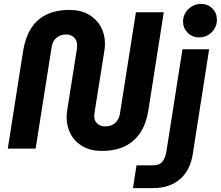

<svg xmlns="http://www.w3.org/2000/svg" viewBox="-20 -763 1134 986"><path d="M502 12Q446 12 405.5 -11Q365 -34 343.5 -73.5Q322 -113 322 -162Q322 -173 323.5 -184.5Q325 -196 327 -209L374 -506Q375 -512 375.5 -519Q376 -526 376 -532Q376 -555 360.5 -570.5Q345 -586 320 -586Q300 -586 284 -578Q268 -570 258 -555.5Q248 -541 245 -520L163 0H20L99 -503Q110 -570 139 -616.5Q168 -663 217.5 -687.5Q267 -712 337 -712Q394 -712 434.5 -689Q475 -666 497 -627Q519 -588 519 -539Q519 -528 518 -517.5Q517 -507 515 -496L467 -194Q466 -185 465 -178.5Q464 -172 464 -167Q464 -142 480 -128Q496 -114 520 -114Q541 -114 557 -122Q573 -130 583 -145Q593 -160 596 -180L678 -700H821L742 -197Q732 -131 702 -84Q672 -37 622.5 -12.5Q573 12 502 12ZM663 203 681 86H765Q800 86 815 66Q830 46 835 12L917 -510H1054L970 28Q957 112 904 157.5Q851 203 765 203ZM1003 -571Q967 -571 943.5 -595Q920 -619 920 -652Q920 -677 932.5 -697.5Q945 -718 966 -730.5Q987 -743 1012 -743Q1047 -743 1070.5 -719.5Q1094 -696 1094 -661Q1094 -637 1082 -616.5Q1070 -596 1049.5 -583.5Q1029 -571 1003 -571Z"/></svg>

Font: MuseoModerno SemiBold
Style: Italic
Weight: 600
Italic angle: -9°
Designer: Pablo Cosgaya, Héctor Gatti, Marcela Romero, and the Authors of The MuseoModerno Project.
Foundry: Omnibus-Type Team
Version: Version 1.003